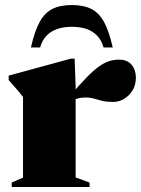

<svg xmlns="http://www.w3.org/2000/svg" viewBox="-20 -743 560 763"><path d="M453 -506Q485.5 -506 502.8 -485.8Q520 -465.5 520 -435Q520 -393.5 492.8 -365.8Q465.5 -338 429.5 -338Q403 -338 386 -342.2Q369 -346.5 354.2 -351Q339.5 -355.5 319 -355.5Q305 -355.5 294 -353Q283 -350.5 274 -345Q265 -339.5 255 -329.5L252 -354.5Q292.5 -402.5 321.2 -432.2Q350 -462 372.2 -478Q394.5 -494 413.8 -500Q433 -506 453 -506ZM280.5 -402V-38L336 -17.5V0H26.5V-17.5L71.5 -37V-357.5Q64.5 -367 58 -374.8Q51.5 -382.5 41.5 -394Q31.5 -405.5 14.5 -425V-442.5L262 -510H276.5ZM265.5 -636.5Q232.5 -636.5 207.2 -627.8Q182 -619 164.8 -601Q147.5 -583 139.5 -554.5H103Q117.5 -619 137.5 -655.5Q157.5 -692 188.2 -707.5Q219 -723 265.5 -723Q312 -723 342.8 -707.5Q373.5 -692 393.5 -655.5Q413.5 -619 428 -554.5H391.5Q383.5 -583 366.2 -601Q349 -619 323.8 -627.8Q298.5 -636.5 265.5 -636.5Z"/></svg>

Font: Newsreader 60pt ExtraBold
Style: Regular
Weight: 800
Designer: Hugues Gentile
Foundry: Production Type
Version: Version 1.003